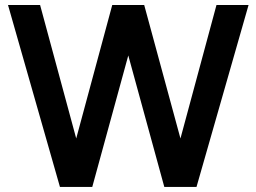

<svg xmlns="http://www.w3.org/2000/svg" viewBox="-20 -740 1015 760"><path d="M345.2 0H217.3L11.7 -720.2H138.7L281.7 -191.9L424.3 -720.2H550.8L694.3 -191.9L836.9 -720.2H963.9L757.8 0H630.4L487.8 -520.5Z"/></svg>

Font: Vela Sans Bd
Style: Bold
Weight: 700
Designer: Principal design: Mikhail Sharanda - project Manrope.
Design modification: Ravid Balaliev
Foundry: Mikhail Sharanda
Version: Version 1.001